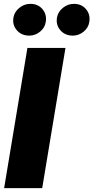

<svg xmlns="http://www.w3.org/2000/svg" viewBox="-20 -976 485 996"><path d="M319.6 -727.3 198.9 0H1.4L122.2 -727.3ZM132.1 -791.2Q91.6 -791.2 67.5 -818.9Q43.3 -846.6 49.7 -884.9Q55 -914.8 80.4 -935.4Q105.8 -956 137.8 -956Q177.2 -956 200.5 -928.3Q223.7 -900.6 217.3 -862.2Q213.1 -832.4 188 -811.8Q163 -791.2 132.1 -791.2ZM358 -791.2Q317.5 -791.2 293.3 -818.9Q269.2 -846.6 275.6 -884.9Q280.9 -914.8 306.3 -935.4Q331.7 -956 363.6 -956Q403.1 -956 426.3 -928.3Q449.6 -900.6 443.2 -862.2Q438.9 -832.4 413.9 -811.8Q388.8 -791.2 358 -791.2Z"/></svg>

Font: Inter UI Black
Style: Italic
Weight: 900
Italic angle: -9.39999°
Designer: Rasmus Andersson
Foundry: rsms
Version: 3.2;8d6f07862